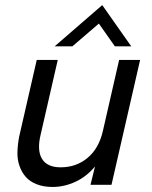

<svg xmlns="http://www.w3.org/2000/svg" viewBox="-20 -722 593 750"><path d="M193.4 -541 379.4 -702.1 492.7 -541H428.7L366.2 -629.9L262.7 -541ZM185.5 8.3Q150.4 8.3 123.5 -2.2Q96.7 -12.7 80.8 -30.8Q64.9 -48.8 56.2 -73.7Q47.4 -98.6 48.1 -127.2Q48.8 -155.8 54.7 -187.5L123.5 -487.8H205.6L138.7 -195.8Q124 -134.8 144 -101.6Q164.1 -68.4 216.8 -68.4Q277.8 -68.4 322 -105.2Q366.2 -142.1 381.8 -210L445.3 -487.8H527.3L415.5 0H333.5L351.1 -71.8Q317.9 -31.7 274.2 -11.7Q230.5 8.3 185.5 8.3Z"/></svg>

Font: HK Grotesk Medium Legacy Italic
Style: Regular
Weight: 500
Italic angle: -13°
Designer: Alfredo Marco Pradil
Foundry: Hanken Design Co.
Version: Version 2.022;PS 002.022;hotconv 1.0.88;makeotf.lib2.5.64775